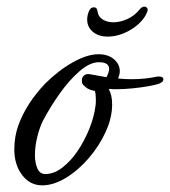

<svg xmlns="http://www.w3.org/2000/svg" viewBox="-20 -548 511 577"><path d="M107 9Q70 9 46.5 -22Q23 -53 23 -99Q23 -137 35 -171Q59 -237 115 -296Q155 -336 198.5 -360.5Q242 -385 276 -385Q305 -385 322.5 -370Q340 -355 340 -334Q340 -325 335 -312Q346 -311 356 -310.5Q366 -310 376 -310Q396 -310 415.5 -312Q435 -314 453 -318H458Q471 -318 471 -309Q471 -302 459 -297Q449 -293 426.5 -289Q404 -285 378.5 -282.5Q353 -280 333 -280Q326 -280 320.5 -280Q315 -280 311 -281L307 -279Q317 -263 317 -234Q317 -194 297.5 -151.5Q278 -109 246.5 -72.5Q215 -36 178 -13.5Q141 9 107 9ZM116 -25Q142 -25 167 -44Q192 -63 213 -94Q234 -125 248.5 -161Q263 -197 267 -230Q268 -236 268 -241.5Q268 -247 268 -251Q268 -266 265 -275H263Q250 -278 244 -281.5Q238 -285 232 -291L231 -292Q227 -296 226.5 -299.5Q226 -303 226 -307Q226 -316 233 -321.5Q240 -327 250 -325L300 -316Q308 -332 308 -341Q308 -361 277 -361Q250 -361 218.5 -333.5Q187 -306 158.5 -265.5Q130 -225 109 -185Q99 -165 92 -136.5Q85 -108 85 -82Q85 -58 92.5 -41.5Q100 -25 116 -25ZM304 -438Q276 -438 259 -452.5Q242 -467 242 -489Q242 -500 246 -511Q251 -526 262 -526Q272 -526 273 -514Q275 -498 288.5 -489.5Q302 -481 321 -481Q341 -481 363 -491Q385 -501 400 -520Q406 -528 414 -528Q419 -528 422 -524Q425 -520 423 -514Q416 -494 397 -476.5Q378 -459 353 -448.5Q328 -438 304 -438Z"/></svg>

Font: Birthstone Bounce Medium
Style: Regular
Weight: 500
Designer: Robert E. Leuschke
Foundry: Rob Leuschke
Version: Version 1.010; ttfautohint (v1.8.3)